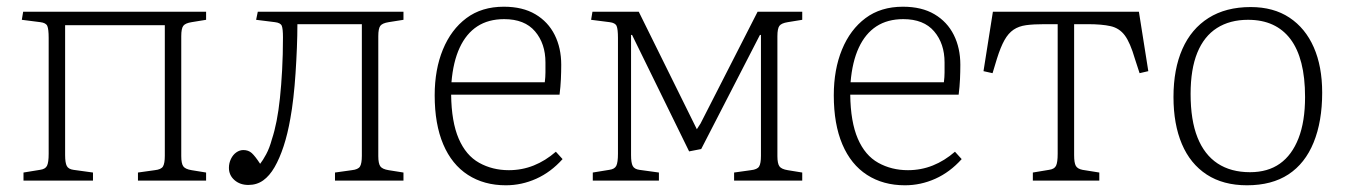

<svg xmlns="http://www.w3.org/2000/svg" viewBox="-20 -538 4009 572"><path d="M50 0V-24L99 -32Q115 -34 120 -44Q125 -54 125 -80V-425Q125 -451 121 -460.5Q117 -470 100 -472L45 -479L49 -503H594V-479L551 -472Q532 -469 526 -461Q520 -453 520 -430V-73Q520 -51 526 -42.5Q532 -34 551 -31L594 -24V0H391V-24L441 -31Q460 -33 465.5 -42Q471 -51 471 -74V-463H174V-76Q174 -53 179 -43.5Q184 -34 199 -32L257 -24V0Z M720 13Q695 13 678.5 -1.5Q662 -16 662 -38Q662 -52 668 -64.5Q674 -77 684 -84Q694 -91 705 -91Q720 -91 730 -82Q740 -73 755 -50Q763 -60 773 -78.5Q783 -97 790 -123Q798 -147 804 -177.5Q810 -208 814 -246Q818 -284 820.5 -329.5Q823 -375 823 -427Q823 -452 819.5 -461Q816 -470 799 -472L743 -479L748 -503H1182V-479L1138 -472Q1119 -469 1113 -461Q1107 -453 1107 -430V-73Q1107 -51 1113 -42.5Q1119 -34 1138 -31L1182 -24V0H978V-24L1028 -31Q1047 -33 1052.5 -42Q1058 -51 1058 -74V-466H866Q866 -433 864.5 -395.5Q863 -358 860.5 -320Q858 -282 854 -247Q850 -212 845 -185Q837 -139 825 -102.5Q813 -66 798 -40Q783 -14 764 -0.5Q745 13 720 13Z M1487 14Q1422 14 1374 -17Q1326 -48 1300.5 -108Q1275 -168 1275 -254Q1275 -331 1299.5 -390.5Q1324 -450 1369.5 -484Q1415 -518 1481 -518Q1537 -518 1575 -495.5Q1613 -473 1632.5 -434Q1652 -395 1652 -345Q1652 -324 1651 -302Q1650 -280 1647 -256H1324Q1325 -175 1346.5 -125Q1368 -75 1407.5 -53Q1447 -31 1496 -31Q1535 -31 1570 -45Q1605 -59 1636 -86L1656 -64Q1621 -25 1577.5 -5.5Q1534 14 1487 14ZM1325 -293H1603Q1605 -309 1605 -322Q1605 -335 1605 -352Q1605 -408 1574 -444.5Q1543 -481 1482 -481Q1435 -481 1402 -459.5Q1369 -438 1349.5 -396Q1330 -354 1325 -293Z M1746 0V-24L1795 -32Q1811 -34 1816 -44Q1821 -54 1821 -80V-425Q1821 -451 1817 -460.5Q1813 -470 1796 -472L1741 -479L1745 -503H1883L2056 -153L2067 -170L2237 -503H2370V-479L2327 -472Q2308 -469 2302 -461Q2296 -453 2296 -430V-73Q2296 -51 2302 -42.5Q2308 -34 2327 -31L2370 -24V0H2167V-24L2217 -31Q2236 -33 2241.5 -42Q2247 -51 2247 -74V-434H2244L2069 -94L2033 -87L1863 -434H1860V-76Q1860 -53 1865 -43.5Q1870 -34 1885 -32L1943 -24V0Z M2676 14Q2611 14 2563 -17Q2515 -48 2489.5 -108Q2464 -168 2464 -254Q2464 -331 2488.5 -390.5Q2513 -450 2558.5 -484Q2604 -518 2670 -518Q2726 -518 2764 -495.5Q2802 -473 2821.5 -434Q2841 -395 2841 -345Q2841 -324 2840 -302Q2839 -280 2836 -256H2513Q2514 -175 2535.5 -125Q2557 -75 2596.5 -53Q2636 -31 2685 -31Q2724 -31 2759 -45Q2794 -59 2825 -86L2845 -64Q2810 -25 2766.5 -5.5Q2723 14 2676 14ZM2514 -293H2792Q2794 -309 2794 -322Q2794 -335 2794 -352Q2794 -408 2763 -444.5Q2732 -481 2671 -481Q2624 -481 2591 -459.5Q2558 -438 2538.5 -396Q2519 -354 2514 -293Z M3057 0V-24L3105 -32Q3121 -34 3126 -44Q3131 -54 3131 -80V-466H3092Q3059 -466 3037 -463Q3015 -460 2999.5 -449.5Q2984 -439 2972.5 -418.5Q2961 -398 2950 -363L2937 -320L2910 -326L2938 -503H3373L3401 -326L3375 -320L3361 -363Q3347 -411 3331 -432.5Q3315 -454 3289 -460Q3263 -466 3220 -466H3180V-76Q3180 -53 3185 -44Q3190 -35 3205 -32L3255 -24V0Z M3695 14Q3624 14 3575 -18Q3526 -50 3501 -109Q3476 -168 3476 -249Q3476 -332 3502.5 -392Q3529 -452 3580.5 -484.5Q3632 -517 3706 -517Q3774 -517 3821.5 -485.5Q3869 -454 3894 -397Q3919 -340 3919 -262Q3919 -176 3893.5 -113.5Q3868 -51 3818.5 -18.5Q3769 14 3695 14ZM3704 -25Q3757 -25 3793 -50.5Q3829 -76 3848.5 -126Q3868 -176 3868 -249Q3868 -307 3857 -350Q3846 -393 3824.5 -421.5Q3803 -450 3771.5 -464.5Q3740 -479 3698 -479Q3644 -479 3605.5 -454.5Q3567 -430 3547 -381Q3527 -332 3527 -258Q3527 -180 3547.5 -128.5Q3568 -77 3607.5 -51Q3647 -25 3704 -25Z"/></svg>

Font: Literata 18pt ExtraLight
Style: Regular
Weight: 250
Designer: Latin by Veronika Burian and Jose Scaglione. Greek by Irene Vlachou. Cyrillic by Vera Evstafieva.
Foundry: TypeTogether
Version: Version 3.103;gftools[0.9.29]